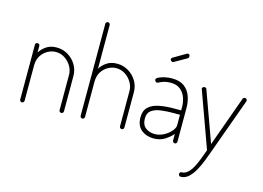

<svg xmlns="http://www.w3.org/2000/svg" viewBox="-124 -1005 2023 1479"><g transform="rotate(15 887.0 -265.5)"><path d="M85 0Q78 0 73 -5.5Q68 -11 68 -18V-455Q68 -463 73 -467.5Q78 -472 85 -472Q93 -472 98 -467.5Q103 -463 103 -455V-402Q120 -431 153.5 -454.5Q187 -478 237 -478Q286 -478 327 -453.5Q368 -429 392.5 -388.5Q417 -348 417 -298V-18Q417 -9 411.5 -4.5Q406 0 399 0Q393 0 387.5 -4.5Q382 -9 382 -18V-298Q382 -335 362.5 -368Q343 -401 311 -422Q279 -443 240 -443Q206 -443 174.5 -425.5Q143 -408 123 -376Q103 -344 103 -298V-18Q103 -11 98 -5.5Q93 0 85 0Z M567 0Q560 0 555 -5.5Q550 -11 550 -18V-751Q550 -759 555 -763.5Q560 -768 567 -768Q575 -768 580 -763.5Q585 -759 585 -751V-402Q602 -431 635.5 -454.5Q669 -478 719 -478Q768 -478 809 -453.5Q850 -429 874.5 -388.5Q899 -348 899 -298V-18Q899 -9 893.5 -4.5Q888 0 881 0Q875 0 869.5 -4.5Q864 -9 864 -18V-298Q864 -335 844.5 -368Q825 -401 793 -422Q761 -443 722 -443Q688 -443 656.5 -425.5Q625 -408 605 -376Q585 -344 585 -298V-18Q585 -11 580 -5.5Q575 0 567 0Z M1137 6Q1079 6 1038.5 -26.5Q998 -59 998 -126Q998 -179 1027.5 -207.5Q1057 -236 1109.5 -247Q1162 -258 1231 -258H1287V-286Q1287 -324 1274 -360Q1261 -396 1232 -419.5Q1203 -443 1155 -443Q1124 -443 1103 -436.5Q1082 -430 1069.5 -423Q1057 -416 1051 -416Q1043 -416 1038 -423.5Q1033 -431 1033 -436Q1033 -446 1051.5 -455.5Q1070 -465 1098.5 -471.5Q1127 -478 1157 -478Q1219 -478 1255 -450.5Q1291 -423 1306.5 -379.5Q1322 -336 1322 -286V-18Q1322 -11 1317.5 -5.5Q1313 0 1305 0Q1298 0 1292.5 -5.5Q1287 -11 1287 -18V-70Q1262 -41 1224.5 -17.5Q1187 6 1137 6ZM1136 -29Q1174 -29 1208.5 -47.5Q1243 -66 1265 -92Q1287 -118 1287 -139V-223H1232Q1181 -223 1135.5 -217Q1090 -211 1061.5 -190.5Q1033 -170 1033 -126Q1033 -76 1063 -52.5Q1093 -29 1136 -29ZM1127 -601Q1120 -601 1114 -606.5Q1108 -612 1108 -619Q1108 -628 1116 -632L1218 -692Q1222 -694 1225 -694Q1233 -694 1237 -688.5Q1241 -683 1241 -676Q1241 -664 1231 -658L1136 -604Q1134 -603 1131.5 -602Q1129 -601 1127 -601Z M1415 237Q1408 237 1403 232Q1398 227 1398 220Q1398 213 1401.5 207.5Q1405 202 1413 202Q1440 202 1461.5 182.5Q1483 163 1500.5 130.5Q1518 98 1532 60.5Q1546 23 1559 -13L1399 -455Q1397 -459 1397 -461Q1397 -466 1399.5 -469.5Q1402 -473 1406.5 -475.5Q1411 -478 1416 -478Q1421 -478 1426 -475Q1431 -472 1432 -467L1577 -67L1721 -467Q1723 -472 1727.5 -475Q1732 -478 1737 -478Q1742 -478 1746 -476Q1750 -474 1752.5 -470.5Q1755 -467 1755 -461Q1755 -457 1754 -455L1594 -13Q1581 24 1564 67.5Q1547 111 1525.5 149.5Q1504 188 1476.5 212.5Q1449 237 1415 237Z"/></g></svg>

Font: Dosis ExtraLight
Style: Regular
Weight: 250
Designer: EdgarTolentino, PabloImpallari, IginoMarini
Foundry: EdgarTolentino, PabloImpallari, IginoMarini
Version: Version 3.001; ttfautohint (v1.8.2)